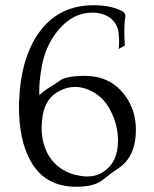

<svg xmlns="http://www.w3.org/2000/svg" viewBox="-20 -703 584 729"><path d="M269 6Q150 6 96 -92Q52 -171 52 -296Q52 -304 52 -311.5Q52 -319 53 -326Q59 -474 121 -569Q196 -683 334 -683Q398 -683 437 -664Q456 -657 456 -642V-639Q454 -629 453 -615.5Q452 -602 452 -585Q452 -573 452.5 -559Q453 -545 454 -530L430 -517Q431 -520 431.5 -526.5Q432 -533 432 -544Q432 -549 432 -555.5Q432 -562 431 -569Q430 -611 397 -636Q369 -655 330 -655Q255 -655 199 -586Q151 -526 138 -447Q129 -395 129 -360Q129 -356 129 -351Q129 -346 130 -342Q144 -356 169 -372Q201 -391 206 -396Q231 -415 302 -415Q394 -415 448 -349Q496 -291 496 -209Q496 -118 441 -72Q430 -65 412 -52Q394 -39 370 -20Q339 6 269 6ZM310 -33Q348 -33 373 -51Q428 -87 428 -168Q428 -198 421 -227Q414 -256 399 -284Q379 -324 343 -348Q304 -373 265 -373Q236 -373 208 -359Q153 -332 142 -264Q140 -253 139 -241.5Q138 -230 138 -219Q138 -156 167 -109Q200 -58 262 -40Q275 -37 287 -35Q299 -33 310 -33Z"/></svg>

Font: Gideon Roman
Style: Regular
Weight: 400
Designer: Robert E. Leuschke
Foundry: Robert E. Leuschke
Version: Version 2.010